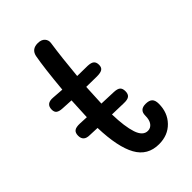

<svg xmlns="http://www.w3.org/2000/svg" viewBox="-220 -810 886 886"><g transform="rotate(-45 223.5 -367.0)"><path d="M403 -137Q403 -79 366.5 -41.5Q330 -4 272 -4Q198 -4 163 -67Q128 -130 124 -258L75 -260Q35 -260 35 -296Q35 -315 45.5 -323Q56 -331 81 -330L124 -328Q125 -361 129 -433L73 -436Q53 -437 43.5 -444Q34 -451 34 -467Q34 -506 79 -502Q98 -500 134 -498Q146 -630 158 -694Q166 -730 205 -730Q229 -730 240.5 -717Q252 -704 249 -686Q237 -604 227 -494Q249 -493 295 -493Q317 -492 326 -484Q335 -476 335 -459Q335 -442 324.5 -435Q314 -428 290 -428Q246 -428 221 -429L216 -325L295 -322Q317 -321 326 -313Q335 -305 335 -287Q335 -268 324.5 -260Q314 -252 290 -253L215 -255Q217 -174 232 -129Q247 -84 279 -84Q297 -84 308.5 -99Q320 -114 320 -143Q320 -180 359 -180Q382 -180 392.5 -170Q403 -160 403 -137Z"/></g></svg>

Font: Mali Medium
Style: Regular
Weight: 500
Version: Version 1.000; ttfautohint (v1.6)